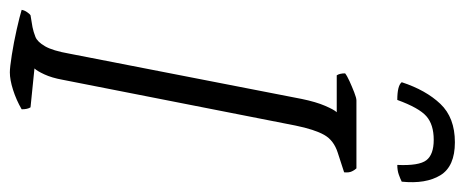

<svg xmlns="http://www.w3.org/2000/svg" viewBox="-301 -647 944 390"><g transform="rotate(90 171.0 -452.0)"><path d="M123 0Q113 0 87.5 -4Q62 -8 35.5 -14Q9 -20 -4 -24Q-3 -30 1 -35.5Q5 -41 7 -42L31 -46Q41 -48 51 -52Q61 -56 70 -71.5Q79 -87 85 -121L177 -593Q183 -622 191 -640.5Q199 -659 204 -664H129Q125 -670 125 -681Q130 -685 141 -690Q152 -695 163.5 -699.5Q175 -704 180 -704H318Q321 -701 324 -695Q327 -689 326 -679L286 -666Q261 -658 250 -638.5Q239 -619 231 -580L138 -107Q134 -85 127 -70Q120 -55 115 -50L194 -42Q198 -36 198 -24Q179 -13 158.5 -6.5Q138 0 123 0ZM179 -787Q150 -787 143 -796Q159 -845 187 -874.5Q215 -904 265 -904Q314 -904 332 -874.5Q350 -845 345 -796Q339 -793 330.5 -790Q322 -787 311 -787Q313 -831 301.5 -846Q290 -861 260 -861Q229 -861 212 -846Q195 -831 179 -787Z"/></g></svg>

Font: Texturina 72pt 72pt Thin
Style: Italic
Weight: 100
Italic angle: -11°
Designer: Guillermo Torres Carreño
Foundry: Omnibus-Type
Version: Version 1.002; ttfautohint (v1.8.3)